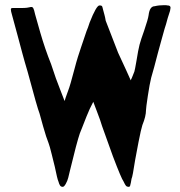

<svg xmlns="http://www.w3.org/2000/svg" viewBox="-20 -722 698 743"><path d="M206 -20Q202 -28 192 -77Q188 -93 180 -125.5Q172 -158 168 -168Q159 -190 147 -232.5Q135 -275 133 -283Q125 -302 87 -444Q81 -463 76 -481.5Q71 -500 67 -514L48 -585L26 -666Q22 -679 22 -686Q22 -689 24 -690Q26 -691 29 -691H60Q77 -691 84 -692L95 -694Q105 -697 108.5 -691Q112 -685 116 -666Q118 -658 136 -595.5Q154 -533 178 -473Q197 -414 213 -375L230 -331L234 -344L244 -372Q251 -389 268 -454L275 -480Q279 -495 293 -537Q307 -579 315 -602Q320 -613 327 -635Q353 -701 365 -701Q372 -701 374 -699Q376 -697 377 -692Q378 -687 379 -684Q381 -676 384 -665.5Q387 -655 389 -642Q429 -538 437 -518L468 -451L486 -411Q488 -417 490 -420L500 -445Q502 -451 508 -486Q515 -530 520 -549Q525 -568 538 -604Q553 -648 555 -663Q559 -698 579 -698Q595 -702 615 -702Q625 -702 628 -701Q640 -701 640 -692L638 -680L629 -652Q622 -625 617 -611Q612 -593 605 -568Q598 -543 591 -517Q576 -458 565 -421Q559 -397 552 -350.5Q545 -304 545 -296Q545 -272 531 -238Q526 -223 516 -172Q506 -121 503 -103Q493 -37 489 -30Q488 -24 486.5 -15.5Q485 -7 483.5 -3Q482 1 479 1Q471 1 467.5 -3Q464 -7 458 -20Q450 -30 417 -117Q410 -135 375 -234Q369 -255 355 -291L341 -328L327 -300Q317 -278 297 -226L289 -206Q277 -171 251 -63L244 -34Q241 -22 234.5 -10.5Q228 1 223 1Q216 1 212.5 -4Q209 -9 206 -20Z"/></svg>

Font: Barriecito
Style: Regular
Weight: 400
Designer: Pablo Cosgaya & Sergio Jiménez
Foundry: Pablo Cosgaya & Sergio Jiménez
Version: Version 1.001